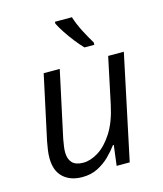

<svg xmlns="http://www.w3.org/2000/svg" viewBox="-115 -852 806 948"><g transform="rotate(-15 288.0 -378.0)"><path d="M189 9.8Q127.9 9.8 91.6 -23.9Q55.2 -57.6 55.2 -122.6Q55.2 -144 58.3 -164.3Q61.5 -184.6 65.4 -206.5L136.2 -535.2H218.3L145.5 -197.3Q141.6 -176.3 139.4 -159.9Q137.2 -143.6 137.2 -130.9Q137.2 -96.2 155 -76.9Q172.9 -57.6 211.9 -57.6Q248.5 -57.6 288.8 -82.5Q329.1 -107.4 363.5 -160.9Q397.9 -214.4 416 -299.8L465.8 -535.2H545.9L432.6 0H365.7L378.9 -103.5H374.5Q356 -78.1 329.6 -52Q303.2 -25.9 268.6 -8.1Q233.9 9.8 189 9.8ZM363.8 -606Q345.2 -625 323.7 -652.3Q302.2 -679.7 283.9 -707.5Q265.6 -735.4 255.4 -755.9V-766.1H342.3Q354 -729 374 -689.9Q394 -650.9 414.1 -618.2V-606Z"/></g></svg>

Font: Open Sans
Style: Italic
Weight: 400
Italic angle: -12°
Designer: Monotype Design Team
Foundry: Monotype Imaging Inc.
Version: Version 3.000; ttfautohint (v1.8.4)